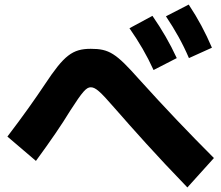

<svg xmlns="http://www.w3.org/2000/svg" viewBox="-20 -822 978 848"><path d="M807.6 5.9 924.8 -124C815.4 -233.4 710 -343.8 592.8 -473.6C492.2 -586.9 461.9 -606.4 380.9 -606.4C299.8 -606.4 262.7 -577.1 178.7 -450.2C135.7 -385.7 82 -309.6 12.7 -218.8L138.7 -111.3C205.1 -202.1 252 -270.5 290 -333C344.7 -418 361.3 -436.5 380.9 -436.5C401.4 -436.5 421.9 -418.9 484.4 -346.7C575.2 -243.2 664.1 -142.6 807.6 5.9ZM658.2 -512.7 760.7 -565.4C729.5 -632.8 696.3 -689.5 653.3 -752L551.8 -697.3C594.7 -635.7 627.9 -579.1 658.2 -512.7ZM814.5 -565.4 916 -611.3C886.7 -679.7 855.5 -738.3 813.5 -801.8L712.9 -750C753.9 -688.5 786.1 -631.8 814.5 -565.4Z"/></svg>

Font: Pretendard Black
Style: Regular
Weight: 900
Designer: Base glyphs from Inter by Rasmus Andersson; Hangeul glyphs from Noto Sans CJK(Source Han Sans) by Jang Soo-young and Kan
Foundry: Kil Hyung-jin
Version: Version 1.309;Glyphs 3.2 (3225)